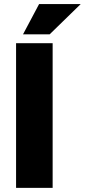

<svg xmlns="http://www.w3.org/2000/svg" viewBox="-20 -913 412 933"><path d="M58.1 0V-703.1H235.8V0ZM169.9 -893.1H372.1L221.2 -746.1H91.8Z"/></svg>

Font: LT Superior Black
Style: Regular
Weight: 900
Designer: Daniel Lyons
Foundry: LyonsType
Version: Version 2.005